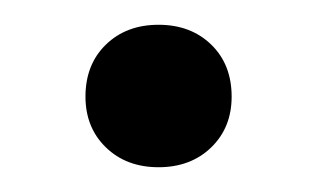

<svg xmlns="http://www.w3.org/2000/svg" viewBox="-20 -436 256 155"><path d="M108 -301Q82 -301 65.5 -317Q49 -333 49 -358Q49 -384 65.5 -400Q82 -416 108 -416Q134 -416 150.5 -400Q167 -384 167 -358Q167 -333 150.5 -317Q134 -301 108 -301Z"/></svg>

Font: Junicode VF
Style: Regular
Weight: 400
Designer: Peter S. Baker
Version: Version 2.213